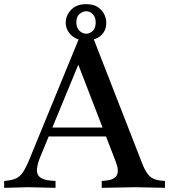

<svg xmlns="http://www.w3.org/2000/svg" viewBox="-37 -900 813 923"><path d="M-17 3V-30L-8 -31Q23 -34 41.5 -43Q60 -52 74.5 -74Q89 -96 106 -138L342 -713H413L647 -113Q664 -70 683 -52.5Q702 -35 736 -32L756 -30V3L612 0L452 3V-30L473 -32Q514 -36 525 -58.5Q536 -81 519 -124L322 -634H358L155 -142Q141 -106 140.5 -82.5Q140 -59 156.5 -47Q173 -35 205 -32L230 -30V3L99 0ZM188 -244 201 -287H484L496 -244ZM378 -705Q333 -705 306 -730.5Q279 -756 279 -792Q279 -825 304.5 -852.5Q330 -880 377 -880Q412 -880 433 -866Q454 -852 464 -831.5Q474 -811 474 -792Q474 -762 460 -742.5Q446 -723 423.5 -714Q401 -705 378 -705ZM378 -738Q395 -738 409 -751.5Q423 -765 423 -792Q423 -818 409 -832Q395 -846 377 -846Q362 -846 346 -833.5Q330 -821 330 -792Q330 -767 344.5 -752.5Q359 -738 378 -738Z"/></svg>

Font: Baskervville SemiBold
Style: Regular
Weight: 600
Version: Version 1.100